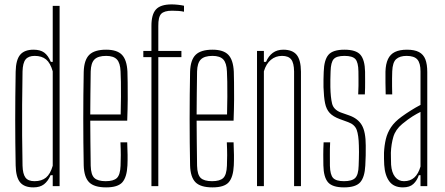

<svg xmlns="http://www.w3.org/2000/svg" viewBox="-20 -826 1973 852"><path d="M128 5.5Q87.5 5.5 69 -17.2Q50.5 -40 49.5 -92Q48.5 -143 48 -193Q47.5 -243 47.5 -293.5Q47.5 -344 48 -397.2Q48.5 -450.5 49.5 -508Q50.5 -560.5 69.5 -583Q88.5 -605.5 129 -605.5Q158.5 -605.5 176 -592.8Q193.5 -580 205.5 -551.5H214V-800H244.5V0H214V-48.5H204.5Q193 -22 175.2 -8.2Q157.5 5.5 128 5.5ZM133 -22Q165 -22 184.2 -38Q203.5 -54 214 -90.5V-509.5Q203.5 -546.5 184.5 -562.2Q165.5 -578 134 -578Q106 -578 93.5 -562.2Q81 -546.5 80 -509Q78.5 -430 78.2 -360.2Q78 -290.5 78.2 -224.8Q78.5 -159 80 -91Q81 -54 93 -38Q105 -22 133 -22Z M451 5.5Q398 5.5 375.5 -17.2Q353 -40 351.5 -92Q350.5 -142.5 350 -194.5Q349.5 -246.5 349.5 -299.2Q349.5 -352 350 -404.2Q350.5 -456.5 351.5 -507Q353 -560 376.2 -582.8Q399.5 -605.5 451 -605.5Q499.5 -605.5 521.2 -582.8Q543 -560 545.5 -508Q546 -490.5 546.5 -459.8Q547 -429 546.8 -386.2Q546.5 -343.5 544.5 -290.5H380.5Q380.5 -245.5 381.2 -197.2Q382 -149 382.5 -90.5Q383.5 -50.5 398.8 -36.2Q414 -22 449 -22Q484 -22 498.8 -36.2Q513.5 -50.5 515 -90.5Q516 -112 516 -137.5Q516 -163 514.5 -194.5H544.5Q546 -164.5 546.2 -139Q546.5 -113.5 545.5 -92Q543 -40 523 -17.2Q503 5.5 451 5.5ZM380.5 -318H515.5Q516.5 -359.5 516.8 -396.5Q517 -433.5 516.5 -462.8Q516 -492 515 -509Q513.5 -546.5 498.8 -562.2Q484 -578 451 -578Q415 -578 399.2 -562.2Q383.5 -546.5 382.5 -509Q382 -454 381.2 -408Q380.5 -362 380.5 -318Z M652 0V-572.5H616V-600H652V-709.5Q651.5 -761 671.8 -783.8Q692 -806.5 742 -806.5Q754 -806.5 770 -804.8Q786 -803 796.5 -800.5V-774Q785.5 -776.5 772.5 -777.5Q759.5 -778.5 743.5 -778.5Q708.5 -778.5 695.2 -764.5Q682 -750.5 682.5 -710.5V-600H785V-572.5H682.5V0Z M923 5.5Q870 5.5 847.5 -17.2Q825 -40 823.5 -92Q822.5 -142.5 822 -194.5Q821.5 -246.5 821.5 -299.2Q821.5 -352 822 -404.2Q822.5 -456.5 823.5 -507Q825 -560 848.2 -582.8Q871.5 -605.5 923 -605.5Q971.5 -605.5 993.2 -582.8Q1015 -560 1017.5 -508Q1018 -490.5 1018.5 -459.8Q1019 -429 1018.8 -386.2Q1018.5 -343.5 1016.5 -290.5H852.5Q852.5 -245.5 853.2 -197.2Q854 -149 854.5 -90.5Q855.5 -50.5 870.8 -36.2Q886 -22 921 -22Q956 -22 970.8 -36.2Q985.5 -50.5 987 -90.5Q988 -112 988 -137.5Q988 -163 986.5 -194.5H1016.5Q1018 -164.5 1018.2 -139Q1018.5 -113.5 1017.5 -92Q1015 -40 995 -17.2Q975 5.5 923 5.5ZM852.5 -318H987.5Q988.5 -359.5 988.8 -396.5Q989 -433.5 988.5 -462.8Q988 -492 987 -509Q985.5 -546.5 970.8 -562.2Q956 -578 923 -578Q887 -578 871.2 -562.2Q855.5 -546.5 854.5 -509Q854 -454 853.2 -408Q852.5 -362 852.5 -318Z M1120.5 0V-600H1151V-551.5H1160.5Q1171.5 -577.5 1190.5 -591.5Q1209.5 -605.5 1237 -605.5Q1277.5 -605.5 1296.2 -583Q1315 -560.5 1315.5 -508V0H1285V-509Q1284.5 -546.5 1272.2 -562.2Q1260 -578 1231.5 -578Q1203 -578 1182 -560.5Q1161 -543 1151 -509.5V0Z M1506.5 5.5Q1455 5.5 1435.5 -17.2Q1416 -40 1415 -92Q1414.5 -113.5 1414.5 -139Q1414.5 -164.5 1416 -194.5H1445Q1443.5 -163.5 1443.8 -138.2Q1444 -113 1444 -90.5Q1445 -50.5 1458.2 -36.2Q1471.5 -22 1506.5 -22Q1542 -22 1556.2 -36.2Q1570.5 -50.5 1571.5 -90.5Q1572 -106 1572.5 -121.5Q1573 -137 1573 -151.5Q1573 -166 1572.5 -179.5Q1571.5 -226 1562.8 -249.8Q1554 -273.5 1525 -284L1488 -297.5Q1458 -308.5 1443 -324.8Q1428 -341 1422.5 -368Q1417 -395 1415.5 -439Q1415 -457.5 1415.5 -473Q1416 -488.5 1416.5 -507Q1418 -560 1437.5 -582.8Q1457 -605.5 1508.5 -605.5Q1560 -605.5 1579.5 -582.8Q1599 -560 1600 -507.5Q1600 -487 1600.2 -462Q1600.5 -437 1599 -407H1569.5Q1570.5 -427 1570.8 -444.8Q1571 -462.5 1570.8 -478.8Q1570.5 -495 1570.5 -509Q1570 -549.5 1557 -563.8Q1544 -578 1508.5 -578Q1473.5 -578 1460.8 -563.8Q1448 -549.5 1447 -509Q1446.5 -489 1446 -473.2Q1445.5 -457.5 1446 -439.5Q1447 -394 1453.5 -366.8Q1460 -339.5 1492 -327L1529 -314Q1568 -300.5 1585.5 -270.8Q1603 -241 1603 -180Q1603 -160 1602.8 -136Q1602.5 -112 1601 -91.5Q1598.5 -40 1578.5 -17.2Q1558.5 5.5 1506.5 5.5Z M1768 5.5Q1727.5 5.5 1707.8 -21Q1688 -47.5 1685 -94Q1684.5 -108.5 1684 -121.5Q1683.5 -134.5 1684 -148Q1685.5 -180.5 1692.2 -208.8Q1699 -237 1715.2 -261.5Q1731.5 -286 1762 -308Q1780.5 -321.5 1802.2 -335.2Q1824 -349 1846 -360.5V-509Q1846 -546 1832 -562Q1818 -578 1784 -578Q1754.5 -578 1738.2 -563.8Q1722 -549.5 1720.5 -509Q1720 -495.5 1719.8 -478.2Q1719.5 -461 1719.8 -442.5Q1720 -424 1720.5 -407H1691.5Q1691 -432 1690.5 -459.2Q1690 -486.5 1690.5 -508Q1691.5 -542.5 1701.8 -564Q1712 -585.5 1732.8 -595.5Q1753.5 -605.5 1786 -605.5Q1819.5 -605.5 1839.2 -595Q1859 -584.5 1867.5 -562.8Q1876 -541 1876 -506V0H1846V-48.5H1838.5Q1830.5 -24.5 1814.2 -9.5Q1798 5.5 1768 5.5ZM1772.5 -22Q1800.5 -22 1818.5 -38.2Q1836.5 -54.5 1846 -87V-329.5Q1829 -321 1810.5 -309.5Q1792 -298 1765 -276Q1735 -251 1725.5 -218.8Q1716 -186.5 1714.5 -148Q1714.5 -139.5 1714.8 -124.8Q1715 -110 1715.5 -95Q1718 -60 1733.2 -41Q1748.5 -22 1772.5 -22Z"/></svg>

Font: Big Shoulders Display ExtraLight
Style: Regular
Weight: 250
Designer: Patric King
Foundry: XO Type Co
Version: Version 2.002